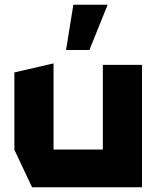

<svg xmlns="http://www.w3.org/2000/svg" viewBox="-20 -794 663 814"><path d="M416 0V-519H582V0H417ZM116 0 41 -159V-160H416V0ZM41 -160V-487L206 -525H207V-160ZM260 -582 291 -774H436V-773L359 -582Z"/></svg>

Font: Foldit
Style: Bold
Weight: 700
Version: Version 1.003